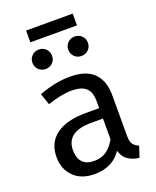

<svg xmlns="http://www.w3.org/2000/svg" viewBox="-158 -952 861 1057"><g transform="rotate(-20 272.0 -424.0)"><path d="M265 -539Q360 -539 405 -493Q450 -447 450 -364V-123Q450 -89 462 -74.5Q474 -60 494 -52L473 12Q429 7 402 -15Q375 -37 365 -86L358 -123V-360Q358 -417 330.5 -440.5Q303 -464 248 -464Q219 -464 183 -457Q147 -450 106 -436L83 -503Q132 -521 176.5 -530Q221 -539 265 -539ZM277 -321H373V-260H289Q216 -260 179.5 -233Q143 -206 143 -152Q143 -106 166 -81.5Q189 -57 234 -57Q279 -57 311.5 -82Q344 -107 367 -157L379 -82Q352 -33 309 -10.5Q266 12 213 12Q134 12 89.5 -32.5Q45 -77 45 -147Q45 -232 106 -276.5Q167 -321 277 -321ZM365 -738Q390 -738 406.5 -721.5Q423 -705 423 -681Q423 -657 406.5 -640.5Q390 -624 365 -624Q341 -624 324.5 -640.5Q308 -657 308 -681Q308 -705 324.5 -721.5Q341 -738 365 -738ZM156 -738Q180 -738 196.5 -721.5Q213 -705 213 -681Q213 -657 196.5 -640.5Q180 -624 156 -624Q131 -624 114.5 -640.5Q98 -657 98 -681Q98 -705 114.5 -721.5Q131 -738 156 -738ZM399 -860V-791H126V-860Z"/></g></svg>

Font: Fira Sans Variable
Style: Regular
Weight: 400
Designer: Carrois Corporate & Edenspiekermann AG
Foundry: Carrois Corporate GbR & Edenspiekermann AG
Version: Version 4.202